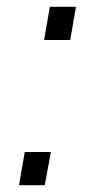

<svg xmlns="http://www.w3.org/2000/svg" viewBox="-20 -546 279 566"><path d="M110 -428 127 -526H204L187 -428ZM36 0 53 -98H130L112 0Z"/></svg>

Font: Archivo Condensed Light
Style: Italic
Weight: 300
Width: 3
Italic angle: -10°
Designer: Hector Gatti
Foundry: Omnibus-Type
Version: Version 2.001